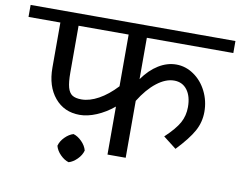

<svg xmlns="http://www.w3.org/2000/svg" viewBox="-99 -742 1144 914"><g transform="rotate(10 473.0 -285.0)"><path d="M550 -580V-380Q584 -428 625.5 -453.5Q667 -479 711 -479Q756 -479 795.5 -452Q835 -425 858 -379Q881 -333 881 -280Q881 -230 857 -186.5Q833 -143 776 -83L713 -132Q762 -178 781 -212.5Q800 -247 800 -289Q800 -341 777 -371.5Q754 -402 714 -402Q673 -402 630 -368.5Q587 -335 550 -275V0H462V-232Q422 -199 379 -181Q336 -163 298 -163Q223 -163 177.5 -217.5Q132 -272 132 -362V-580H-22V-638H968V-580ZM462 -330V-580H220V-354Q220 -307 227 -282Q234 -257 249.5 -247Q265 -237 294 -237Q333 -237 376.5 -261Q420 -285 462 -330ZM352 0Q346 23 326.5 42.5Q307 62 286 68Q265 62 245.5 42.5Q226 23 220 0Q226 -23 245.5 -42.5Q265 -62 286 -68Q307 -62 326.5 -42.5Q346 -23 352 0Z"/></g></svg>

Font: AmikoRegular
Style: Regular
Weight: 400
Designer: Pablo Impallari, Rodrigo Fuenzalida, Andres Torresi
Foundry: Impallari Type
Version: Version 1.000; ttfautohint (v1.3)